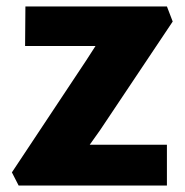

<svg xmlns="http://www.w3.org/2000/svg" viewBox="-20 -577 574 597"><path d="M38 0 17 -41 248 -389 277 -434H58L59 -557H499L517 -510L291 -172L259 -127H499V0Z"/></svg>

Font: Merriweather Sans ExtraBold
Style: Regular
Weight: 800
Designer: Eben Sorkin
Foundry: Eben Sorkin
Version: Version 2.001; ttfautohint (v1.8.3)